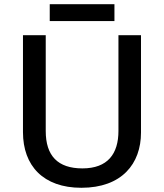

<svg xmlns="http://www.w3.org/2000/svg" viewBox="-20 -881 778 911"><path d="M523 -861H216V-781H523ZM649 -252V-714H542V-260C542 -151 491 -82 371 -82C254 -82 197 -142 197 -259V-714H89V-254C89 -95 185 10 366 10C558 10 649 -104 649 -252Z"/></svg>

Font: Noto Sans Gunjala Gondi Medium
Style: Regular
Weight: 500
Designer: Ek Type
Foundry: Ek Type
Version: Version 1.004